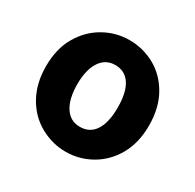

<svg xmlns="http://www.w3.org/2000/svg" viewBox="-133 -723 897 883"><g transform="rotate(30 315.5 -282.0)"><path d="M182 -21Q117 -57 79.5 -124.5Q42 -192 42 -282Q42 -376 81 -442Q119 -507 181.5 -542.5Q244 -578 316 -578Q388 -578 450.5 -543.5Q513 -509 551 -442Q589 -375 589 -282Q589 -190 551 -123Q513 -57 450.5 -21.5Q388 14 316 14Q246 14 182 -21ZM423 -282Q423 -362 395.5 -404Q368 -446 316 -446Q265 -446 236.5 -402.5Q208 -359 208 -282Q208 -206 236 -162Q264 -118 316 -118Q368 -118 395.5 -160Q423 -202 423 -282Z"/></g></svg>

Font: Merged Yaku Han JP ExtraBold
Style: Regular
Weight: 800
Designer: Ryoko NISHIZUKA 西塚涼子 (kana, bopomofo & ideographs); Paul D. Hunt (Latin, Greek & Cyrillic); Sandoll Communications 산돌커뮤니
Foundry: Adobe
Version: Version 2.004